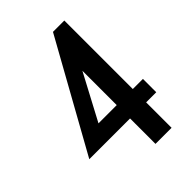

<svg xmlns="http://www.w3.org/2000/svg" viewBox="-207 -793 886 886"><g transform="rotate(-45 236.5 -350.0)"><path d="M445 -253V-166H379V0H274V-166H8L305 -700H379V-253ZM274 -253V-477L155 -253Z"/></g></svg>

Font: Cabin Condensed Medium
Style: Regular
Weight: 500
Width: 3
Version: Version 2.001